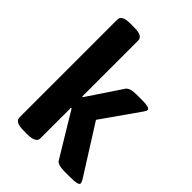

<svg xmlns="http://www.w3.org/2000/svg" viewBox="-219 -856 960 960"><g transform="rotate(45 260.5 -376.0)"><path d="M516 -13Q516 2 459 2H417Q368 2 357 -17L218 -247L214 -246V-30Q214 2 154 2H126Q66 2 66 -30V-722Q66 -754 126 -754H154Q214 -754 214 -722V-326L218 -325L339 -506Q352 -525 400 -525H437Q493 -525 493 -510Q493 -502 484 -490L345 -292L508 -34Q516 -20 516 -13Z"/></g></svg>

Font: mmAsap
Style: Bold
Weight: 700
Designer: Pablo Cosgaya
Foundry: Omnibus-Type
Version: Version 1.001